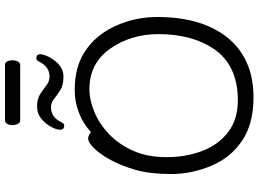

<svg xmlns="http://www.w3.org/2000/svg" viewBox="-156 -882 1056 785"><g transform="rotate(-90 372.5 -490.0)"><path d="M253 -968Q253 -980 258 -989Q263 -998 272 -998H500Q509 -998 513.5 -989Q518 -980 518 -967Q518 -955 513 -945.5Q508 -936 499 -936H271Q263 -936 258 -945.5Q253 -955 253 -968ZM542 -846Q535 -815 510 -787Q485 -759 451 -759Q417 -759 397 -771.5Q377 -784 361 -797Q345 -810 326 -810Q285 -810 265 -768Q259 -756 252 -756Q234 -756 234 -773Q234 -787 245.5 -809Q257 -831 278.5 -849Q300 -867 330 -867Q360 -867 380 -854Q400 -841 416 -828.5Q432 -816 451 -816Q492 -816 512 -858Q518 -870 526 -870Q543 -870 543 -853Q543 -849 542 -846ZM223 -646Q299 -713 397 -713Q495 -713 560 -667.5Q625 -622 660 -543Q695 -464 695 -375Q695 -200 616 -95Q529 18 366 18Q259 18 189.5 -28.5Q120 -75 86.5 -155Q53 -235 53 -319.5Q53 -404 69.5 -462.5Q86 -521 110 -565Q134 -609 158 -633.5Q182 -658 197.5 -658Q213 -658 223 -646ZM354 -46Q498 -46 565 -145Q625 -234 625 -371Q625 -483 565.5 -568Q506 -653 399 -653Q356 -653 307.5 -633Q259 -613 217 -573.5Q175 -534 148.5 -475Q122 -416 122 -337.5Q122 -259 147 -192.5Q172 -126 224 -86Q276 -46 354 -46Z"/></g></svg>

Font: QiushuiShotai Bright
Style: Regular
Weight: 400
Designer: Christian Thalmann (Catharsis Fonts)
Version: Version 1.250;